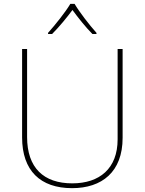

<svg xmlns="http://www.w3.org/2000/svg" viewBox="-20 -1035 752 999"><path d="M368 -1015H346C322 -974 267 -905 230 -864V-858H251C288 -895 329 -945 357 -983C385 -945 424 -895 461 -858H482V-864C445 -905 392 -974 368 -1015ZM618 -318V-780H592V-310C592 -158 498 -81 356 -81C207 -81 121 -162 121 -322V-780H95V-320C95 -147 190 -56 355 -56C510 -56 618 -140 618 -318Z"/></svg>

Font: Noto Sans Malayalam UI Thin
Style: Regular
Weight: 100
Designer: Jelle Bosma - Monotype Design Team
Foundry: Monotype Imaging Inc.
Version: Version 2.104